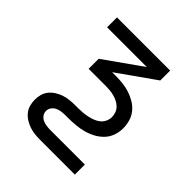

<svg xmlns="http://www.w3.org/2000/svg" viewBox="-200 -653 1001 1001"><g transform="rotate(45 300.0 -152.5)"><path d="M258 215Q238 215 217.5 213Q197 211 178 204.5Q159 198 142 187.5Q125 177 112 161.5Q99 146 93.5 126Q88 106 88 86Q88 66 93.5 46.5Q99 27 112 11.5Q125 -4 142 -14.5Q159 -25 178 -31.5Q197 -38 217.5 -40Q238 -42 258 -42H279Q296 -42 313 -43.5Q330 -45 346.5 -48.5Q363 -52 379 -58Q395 -64 408.5 -74.5Q422 -85 429.5 -101Q437 -117 437 -134Q437 -134 437 -134Q437 -134 437 -134Q437 -150 431.5 -164.5Q426 -179 415 -190Q404 -201 390 -208Q376 -215 361 -219Q346 -223 330.5 -224.5Q315 -226 300 -226H173V-300L381 -447H88V-520H480V-447L272 -300H300Q326 -300 352 -297Q378 -294 402.5 -286Q427 -278 449.5 -264.5Q472 -251 488.5 -231Q505 -211 512.5 -185.5Q520 -160 520 -134H479H520Q520 -134 520 -134Q520 -134 520 -134Q520 -106 510.5 -79.5Q501 -53 482 -33.5Q463 -14 438.5 -1Q414 12 387.5 19Q361 26 333.5 28.5Q306 31 279 31H258Q243 31 228.5 33Q214 35 201 41.5Q188 48 179.5 60Q171 72 171 86Q171 101 179.5 113Q188 125 201 131Q214 137 228.5 139Q243 141 258 141H512V215Z"/></g></svg>

Font: Iosevka Meiseki Sans
Style: Regular
Weight: 400
Monospace: yes
Designer: Belleve Invis
Foundry: Belleve Invis
Version: Version 11.2.6; ttfautohint (v1.8.4)